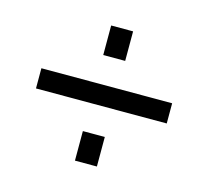

<svg xmlns="http://www.w3.org/2000/svg" viewBox="-75 -677 687 634"><g transform="rotate(15 268.5 -360.0)"><path d="M45 -326H492V-395H45ZM231 -129H306V-230H231ZM231 -490H306V-591H231Z"/></g></svg>

Font: Aspekta 350
Style: Regular
Weight: 350
Designer: Ivo Dolenc
Version: Version 2.000